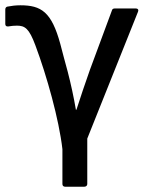

<svg xmlns="http://www.w3.org/2000/svg" viewBox="-24 -521 544 726"><path d="M222 185H295C301 185 306 181 306 175V3L498 -477C501 -484 497 -489 490 -489H410C405 -489 400 -487 399 -481L316 -257C298 -206 280 -153 265 -106H263C255 -153 244 -204 232 -250C223 -284 213 -319 204 -355C171 -476 132 -501 53 -501C36 -501 19 -499 4 -496C-1 -495 -4 -491 -4 -485V-430C-4 -424 0 -420 7 -421C18 -423 30 -424 40 -424C70 -424 86 -414 110 -349C153 -234 199 -70 212 43V175C212 181 216 185 222 185Z"/></svg>

Font: Sofia Sans Cond SemiBold
Style: Regular
Weight: 600
Width: 3
Designer: Botio Nikoltchev, Ani Petrova
Foundry: lettersoup
Version: Version 4.100